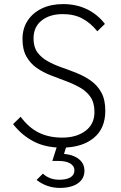

<svg xmlns="http://www.w3.org/2000/svg" viewBox="-20 -712 593 939"><path d="M282 10Q202 10 144 -20.5Q86 -51 44 -105L81 -141Q120 -88 169.5 -63.5Q219 -39 284 -39Q354 -39 398 -72Q442 -105 442 -164Q442 -209 423 -237Q404 -265 372.5 -283Q341 -301 303.5 -315Q266 -329 228.5 -343.5Q191 -358 160 -379.5Q129 -401 109.5 -435Q90 -469 90 -521Q90 -573 115.5 -611.5Q141 -650 185.5 -671Q230 -692 288 -692Q354 -692 406 -666.5Q458 -641 493 -595L456 -559Q423 -600 382.5 -621.5Q342 -643 287 -643Q223 -643 183.5 -611.5Q144 -580 144 -524Q144 -482 163 -456Q182 -430 213.5 -412.5Q245 -395 282.5 -382Q320 -369 357 -354Q394 -339 425.5 -316.5Q457 -294 476 -259Q495 -224 495 -170Q495 -83 437.5 -36.5Q380 10 282 10ZM272 207Q241 207 212 197Q183 187 159 168L190 137Q204 151 224.5 159Q245 167 270 167Q306 167 325 155Q344 143 344 121Q344 100 323.5 87.5Q303 75 264 75H236L263 -10H309L287 60L267 40Q326 39 359.5 61.5Q393 84 393 123Q393 162 361 184.5Q329 207 272 207Z"/></svg>

Font: Outfit Thin ExtraLight
Style: Regular
Weight: 250
Version: Version 1.100;gftools[0.9.27]